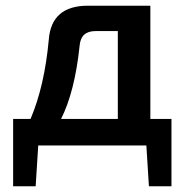

<svg xmlns="http://www.w3.org/2000/svg" viewBox="-20 -510 651 673"><path d="M581 -93V143H502L493 0H114L105 143H26V-93H87Q136 -208 151 -371Q160 -490 288 -490H507V-93ZM393 -93V-401H314Q263 -401 259 -349Q242 -188 194 -93Z"/></svg>

Font: Exo 2.0 Semi Bold
Style: Regular
Weight: 600
Designer: Natanael Gama
Version: Version 1.001;PS 001.001;hotconv 1.0.70;makeotf.lib2.5.58329